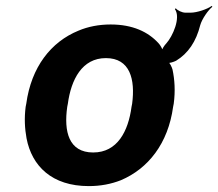

<svg xmlns="http://www.w3.org/2000/svg" viewBox="-20 -621 740 651"><path d="M577 -415C618 -440 645 -480 659 -536C665 -557 686 -587 700 -598L698 -601C683 -590 648 -578 626 -578H609C597 -578 581 -586 576 -593L573 -590C594 -561 565 -497 544 -474C537 -467 528 -453 528 -446L532 -447C532 -454 523 -469 517 -475C482 -513 430 -538 355 -538C316 -538 279 -531 246 -517C153 -479 86 -394 69 -269L67 -259C62 -220 64 -185 70 -152C88 -58 156 10 281 10C321 10 357 3 390 -10C482 -49 550 -134 567 -259L569 -269C575 -313 572 -352 565 -385C563 -393 555 -410 549 -412L548 -408C554 -406 569 -411 577 -415ZM339 -424C421 -424 439 -352 428 -269L426 -259C415 -176 378 -104 296 -104C213 -104 196 -175 208 -259L210 -269C221 -351 258 -424 339 -424Z"/></svg>

Font: Asimov
Style: EdgeIt
Weight: 500
Designer: Google
Version: Version 2.000980: 2014